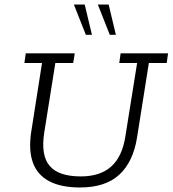

<svg xmlns="http://www.w3.org/2000/svg" viewBox="-20 -819 764 850"><path d="M334 11Q250 11 197.5 -17Q145 -45 125.5 -99.5Q106 -154 118 -234L166 -540H88L94 -583H311L304 -540H225L176 -233Q160 -132 199.5 -85Q239 -38 338 -38Q423 -38 472 -81.5Q521 -125 535 -215L587 -540H508L514 -583H724L718 -540H639L587 -212Q570 -103 508.5 -46Q447 11 334 11ZM466 -665 413 -799H461L493 -665ZM360 -665 307 -799H355L387 -665Z"/></svg>

Font: Rokkitt SemiBold Light
Style: Italic
Weight: 300
Italic angle: -9°
Version: Version 3.103